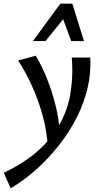

<svg xmlns="http://www.w3.org/2000/svg" viewBox="-74 -729 541 1038"><path d="M-16 289 -54 205Q17 172 77 129.5Q137 87 182 35.5Q227 -16 257.5 -74.5Q288 -133 302 -198Q312 -249 315.5 -304Q319 -359 314 -418H414Q416 -379 413 -339.5Q410 -300 401 -260Q383 -178 343.5 -99Q304 -20 248 52Q192 124 125 184.5Q58 245 -16 289ZM185 72Q180 -20 156 -106.5Q132 -193 97 -268.5Q62 -344 24 -402L119 -428Q153 -372 181.5 -300Q210 -228 228.5 -151Q247 -74 249 1ZM104 -507 252 -709H317L289 -652L172 -507ZM311 -507 258 -650 252 -709H317L380 -507Z"/></svg>

Font: Ysabeau SemiBold
Style: Italic
Weight: 600
Italic angle: -12°
Designer: Christian Thalmann (Catharsis Fonts)
Version: Version 2.002